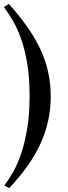

<svg xmlns="http://www.w3.org/2000/svg" viewBox="-20 -824 349 980"><path d="M2 123Q24 94 47 54Q70 14 88.5 -41.5Q107 -97 119 -169Q131 -241 131 -334Q131 -430 118.5 -502.5Q106 -575 86.5 -629Q67 -683 44 -721.5Q21 -760 0 -788L25 -804Q80 -743 120.5 -685Q161 -627 187.5 -569.5Q214 -512 226.5 -453Q239 -394 239 -332Q239 -206 187.5 -92.5Q136 21 27 136Z"/></svg>

Font: Libre Bodoni
Style: Regular
Weight: 400
Designer: Pablo Impallari, Rodrigo Fuenzalida
Foundry: Pablo Impallari, Rodrigo Fuenzalida
Version: Version 1.001; ttfautohint (v1.5.65-e2d9)